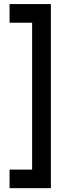

<svg xmlns="http://www.w3.org/2000/svg" viewBox="-20 -848 377 960"><path d="M234.4 92.8H27.8V0H140.6V-734.4H27.8V-827.6H234.4Z"/></svg>

Font: Basically A Sans Serif Medium
Style: Regular
Weight: 500
Designer: Hyung-Suk Kim
Foundry: Mental Design
Version: 1.000